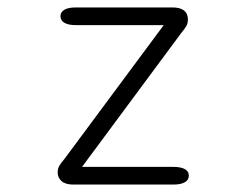

<svg xmlns="http://www.w3.org/2000/svg" viewBox="-20 -496 659 516"><path d="M135 -32.5Q135 -43 139.5 -50.5Q144 -58 154 -70L420 -428.5H184Q163.5 -428.5 153 -434.8Q142.5 -441 142.5 -452.5Q142.5 -463.5 153 -469.8Q163.5 -476 184 -476H443.5Q464 -476 474.5 -467.8Q485 -459.5 485 -443.5Q485 -433.5 480.8 -426Q476.5 -418.5 466.5 -406.5L200.5 -47.5H446Q466 -47.5 476.8 -41.5Q487.5 -35.5 487.5 -24Q487.5 -12.5 476.8 -6.2Q466 0 446 0H176.5Q156 0 145.5 -9.2Q135 -18.5 135 -32.5Z"/></svg>

Font: Sono Monospace Light
Style: Regular
Weight: 300
Version: Version 2.112